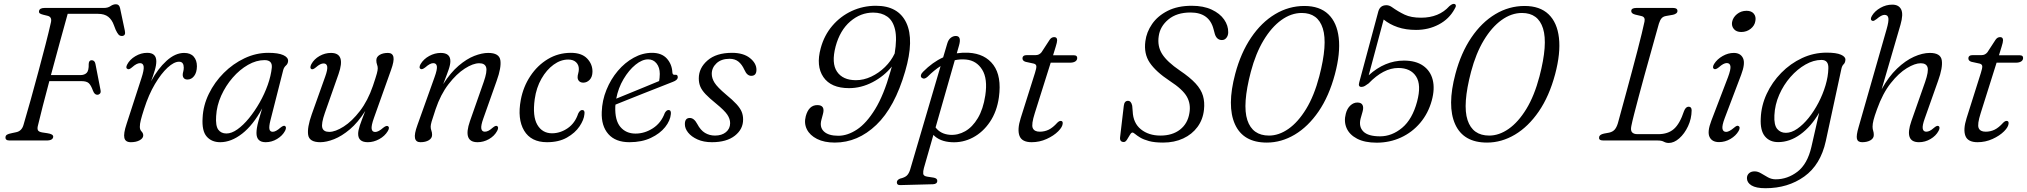

<svg xmlns="http://www.w3.org/2000/svg" viewBox="-20 -742 10704 1014"><path d="M186 -683Q188.5 -700 215 -700H528Q550 -700 563.8 -709.8Q577.5 -719.5 592.5 -719.5Q609.5 -719.5 614 -699.5L639.5 -579Q645 -553.5 625 -552Q613 -551.5 606 -559.5Q599 -567.5 591 -584.5L581.5 -609Q571.5 -637.5 551.8 -653.2Q532 -669 497 -669H337.5Q318.5 -601 295 -515.2Q271.5 -429.5 249 -345.5H405.5Q426 -345.5 437.8 -357.2Q449.5 -369 448.5 -404.5Q449.5 -424 464 -424Q480 -424 484 -404.5L511 -266Q513.5 -253.5 507.8 -247.5Q502 -241.5 494 -241.5Q479.5 -241 471 -263Q460.5 -292 448.8 -302.8Q437 -313.5 410.5 -313.5H240.5Q221.5 -243 205.8 -181.5Q190 -120 180.5 -79.5Q176 -63.5 180.2 -54.5Q184.5 -45.5 203.5 -42.5L230 -38.5Q261 -34 261 -20.5Q261 -11.5 252.8 -5.8Q244.5 0 224 0H30.5Q7.5 0 9 -17.5Q9.5 -26 17 -30.8Q24.5 -35.5 43 -39L64 -43.5Q94.5 -49 104 -82Q122 -142 142.2 -215.2Q162.5 -288.5 182.8 -363.8Q203 -439 220.5 -506.8Q238 -574.5 249 -624Q255.5 -652.5 231.5 -658.5L209 -664Q197 -667 191 -670.8Q185 -674.5 186 -683Z M655 -377Q641.5 -382 651.5 -401Q665 -427.5 694.8 -445.2Q724.5 -463 757.5 -463Q805.5 -463 805.5 -418Q805.5 -397.5 797.2 -369.8Q789 -342 778 -313Q813.5 -379 859.5 -420.8Q905.5 -462.5 952.5 -462.5Q986 -462.5 1003 -443Q1020 -423.5 1020 -392Q1019.5 -359 1005.2 -340.5Q991 -322 970 -322Q957.5 -322 951.2 -329Q945 -336 945 -346.5Q945 -355 947.8 -364.2Q950.5 -373.5 950.5 -385.5Q950.5 -399 944.8 -407.5Q939 -416 925.5 -416Q899 -416 865.2 -385Q831.5 -354 798.2 -298Q765 -242 741 -166.5Q729 -129.5 723.8 -108.5Q718.5 -87.5 718.5 -72Q718.5 -57 727.5 -47.8Q736.5 -38.5 736.5 -27Q736.5 -12 718 -1.5Q699.5 9 671 9Q642 9 636.8 -13.8Q631.5 -36.5 648.5 -87.5L727 -329.5Q741 -372 738.8 -390.2Q736.5 -408.5 719.5 -408.5Q702 -408.5 678 -387Q662.5 -373.5 655 -377Z M1408 -105.5Q1400 -73.5 1403 -59.8Q1406 -46 1420.5 -46Q1436.5 -46 1461.5 -68Q1477 -80.5 1484.5 -77Q1495.5 -71 1485.5 -51Q1472 -25.5 1443.5 -8.2Q1415 9 1383 9Q1334.5 9 1334.5 -39.5Q1334.5 -51.5 1336.8 -66.2Q1339 -81 1345.5 -105Q1352 -129 1364.5 -169.5Q1317 -81.5 1259 -36.2Q1201 9 1143 9Q1097.5 9 1071.5 -21Q1045.5 -51 1050 -119.5Q1053 -185 1083 -246.5Q1113 -308 1161.8 -356.8Q1210.5 -405.5 1271.2 -434.2Q1332 -463 1397 -463Q1449.5 -463 1476 -451Q1502.5 -439 1501.5 -419.5Q1500.5 -405 1490.2 -396Q1480 -387 1476 -373ZM1121.5 -129Q1118 -77.5 1132.8 -57.2Q1147.5 -37 1176 -37Q1203 -37 1233.8 -58.8Q1264.5 -80.5 1294.8 -117.5Q1325 -154.5 1351 -200Q1377 -245.5 1394 -293.5Q1411 -341.5 1415.5 -385Q1419 -424.5 1377 -424.5Q1333.5 -424.5 1289.8 -399.5Q1246 -374.5 1209 -332Q1172 -289.5 1148.2 -236.8Q1124.5 -184 1121.5 -129Z M2028 -76Q2040 -69.5 2028 -49.5Q2012 -23 1982.5 -7Q1953 9 1922.5 9Q1871.5 9 1871.5 -35Q1871.5 -52.5 1880.2 -78.8Q1889 -105 1909 -156Q1870.5 -95 1827.8 -59Q1785 -23 1744.5 -7Q1704 9 1671.5 9Q1613.5 9 1607.5 -29.5Q1601.5 -68 1626.5 -138.5L1697.5 -337.5Q1711 -375 1708 -391Q1705 -407 1689 -407Q1680.5 -407 1670.8 -402.2Q1661 -397.5 1648 -386Q1632.5 -373 1624.5 -377Q1614 -383 1624.5 -403.5Q1639 -430 1667.5 -446.2Q1696 -462.5 1728 -462.5Q1807 -462.5 1768 -351L1695.5 -145Q1676 -89 1682.2 -67.2Q1688.5 -45.5 1719 -45.5Q1751 -45.5 1795 -73.5Q1839 -101.5 1880.8 -155.8Q1922.5 -210 1949.5 -288.5Q1965.5 -336 1970.2 -353.5Q1975 -371 1975 -381Q1975 -391.5 1971.2 -401.2Q1967.5 -411 1967.5 -423.5Q1967.5 -441.5 1984.8 -452Q2002 -462.5 2029 -462.5Q2053 -462.5 2057.8 -441.2Q2062.5 -420 2045 -372L1955 -119.5Q1940 -77.5 1942.8 -61.2Q1945.5 -45 1961.5 -45Q1978.5 -45 2003.5 -67Q2020 -80 2028 -76Z M2202 -377.5Q2190 -384 2201.5 -404Q2217.5 -430.5 2247 -446.5Q2276.5 -462.5 2307.5 -462.5Q2358.5 -462.5 2358.5 -419Q2358.5 -401 2349.5 -374.8Q2340.5 -348.5 2320.5 -297.5Q2359.5 -358.5 2402 -394.8Q2444.5 -431 2485 -446.8Q2525.5 -462.5 2558.5 -462.5Q2616.5 -462.5 2622.5 -424Q2628.5 -385.5 2603 -315L2532.5 -116Q2519 -78.5 2522 -62.5Q2525 -46.5 2540.5 -46.5Q2549.5 -46.5 2559.2 -51.2Q2569 -56 2582 -67.5Q2597.5 -80.5 2605 -76.5Q2616 -70.5 2605.5 -50.5Q2591 -23.5 2562.2 -7.2Q2533.5 9 2502 9Q2423 9 2462 -102.5L2534.5 -309Q2554 -364.5 2547.5 -386.2Q2541 -408 2511 -408Q2478.5 -408 2434.8 -380Q2391 -352 2349 -297.8Q2307 -243.5 2280.5 -165Q2264.5 -117.5 2259.5 -100Q2254.5 -82.5 2254.5 -73Q2254.5 -62 2258.2 -52.2Q2262 -42.5 2262 -30Q2262 -12 2244.8 -1.5Q2227.5 9 2200.5 9Q2176.5 9 2171.8 -12.2Q2167 -33.5 2184.5 -81.5L2275 -334.5Q2290 -376 2287.2 -392.2Q2284.5 -408.5 2268 -408.5Q2251.5 -408.5 2226.5 -386.5Q2210 -373.5 2202 -377.5Z M2981 -427.5Q2941 -427.5 2903.8 -400.5Q2866.5 -373.5 2839.5 -326.2Q2812.5 -279 2804 -218.5Q2791.5 -128 2817.8 -83Q2844 -38 2896 -38Q2940 -38.5 2978.5 -65.2Q3017 -92 3033.5 -142Q3043 -161 3054.5 -161Q3070 -161 3066.5 -139Q3064 -109.5 3040.8 -74.8Q3017.5 -40 2974.2 -15.5Q2931 9 2869 9Q2784.5 9 2748 -52.2Q2711.5 -113.5 2730.5 -215Q2743.5 -284 2780.8 -340.2Q2818 -396.5 2873.2 -429.8Q2928.5 -463 2995 -463Q3052 -463 3080.8 -433Q3109.5 -403 3109 -363Q3108.5 -335.5 3094 -320.5Q3079.5 -305.5 3060.5 -305.5Q3046.5 -305.5 3038.5 -313.5Q3030.5 -321.5 3030.5 -334Q3030.5 -343.5 3033.8 -354.8Q3037 -366 3037 -377.5Q3037 -399.5 3022.2 -413.5Q3007.5 -427.5 2981 -427.5Z M3523 -140Q3520 -105 3492.8 -70.8Q3465.5 -36.5 3417.5 -13.8Q3369.5 9 3304.5 9Q3230.5 9 3192.8 -34Q3155 -77 3158 -151Q3160 -211.5 3182.8 -267.5Q3205.5 -323.5 3242.8 -367.5Q3280 -411.5 3326.8 -437.2Q3373.5 -463 3423.5 -463Q3474.5 -463 3501.8 -432.8Q3529 -402.5 3531 -359Q3532 -345.5 3544 -347Q3559.5 -349.5 3559.5 -334.5Q3559.5 -319 3533 -309.5Q3505.5 -298.5 3464.5 -282.5Q3423.5 -266.5 3378.8 -248.8Q3334 -231 3294.5 -215.2Q3255 -199.5 3230.5 -189.5Q3230 -184.5 3229.5 -179Q3227 -106.5 3256.5 -71.5Q3286 -36.5 3336.5 -36.5Q3384.5 -36.5 3428 -64.5Q3471.5 -92.5 3491 -145.5Q3500 -161 3510.5 -161Q3525 -161 3523 -140ZM3403 -428.5Q3371 -428.5 3336 -400Q3301 -371.5 3273 -324.2Q3245 -277 3234.5 -221Q3262 -232 3302.5 -248.8Q3343 -265.5 3385.5 -282.8Q3428 -300 3461 -314Q3464 -328.5 3464.5 -351.5Q3464.5 -385.5 3447.5 -407Q3430.5 -428.5 3403 -428.5Z M3756 -26Q3792 -26 3814 -44.2Q3836 -62.5 3836 -91.5Q3836 -114 3821.2 -136.2Q3806.5 -158.5 3760.5 -196Q3726 -224 3706.5 -244.5Q3687 -265 3678.8 -284.2Q3670.5 -303.5 3670.5 -328Q3670.5 -383 3716.8 -423Q3763 -463 3846 -463Q3906 -463 3940.5 -435.5Q3975 -408 3975 -373.5Q3975 -341.5 3947.5 -341.5Q3937 -341.5 3928 -348.8Q3919 -356 3911 -374Q3898.5 -401.5 3880 -416.5Q3861.5 -431.5 3833 -431.5Q3789.5 -431.5 3764.2 -408Q3739 -384.5 3739 -352Q3739 -328.5 3753.8 -305Q3768.5 -281.5 3813.5 -243.5Q3850 -213.5 3869.8 -191.8Q3889.5 -170 3897 -151.5Q3904.5 -133 3904.5 -111.5Q3905 -60 3861.2 -25.5Q3817.5 9 3740 9Q3696 9 3663.8 -5.5Q3631.5 -20 3614 -42Q3596.5 -64 3597 -87Q3597 -119 3623 -119Q3645.5 -119 3662.5 -87Q3679.5 -54.5 3703.2 -40.2Q3727 -26 3756 -26Z M4389 11Q4333 11 4295 -8.2Q4257 -27.5 4241.2 -59.2Q4225.5 -91 4235.5 -128.5Q4251.5 -187 4296.5 -187Q4339.5 -187 4326 -139L4318 -109Q4307.5 -70 4331.5 -47.5Q4355.5 -25 4407.5 -25Q4456 -25 4506 -58Q4556 -91 4601.8 -165.5Q4647.5 -240 4682.5 -364Q4686.5 -377.5 4690 -390.5Q4649.5 -340 4588.8 -308.2Q4528 -276.5 4464 -276.5Q4368.5 -276.5 4328.5 -335Q4288.5 -393.5 4314.5 -488Q4333 -556 4376 -606.2Q4419 -656.5 4478.5 -684Q4538 -711.5 4606 -711.5Q4724 -711.5 4766.5 -621.5Q4809 -531.5 4760.5 -365.5Q4705.5 -175.5 4607.8 -82.2Q4510 11 4389 11ZM4393 -496.5Q4370 -408.5 4400.5 -363.5Q4431 -318.5 4500.5 -318.5Q4541 -318.5 4581 -337.2Q4621 -356 4653.8 -388Q4686.5 -420 4705 -459.5Q4718 -538.5 4707 -585.8Q4696 -633 4666 -654.2Q4636 -675.5 4591.5 -675.5Q4525 -675.5 4470.5 -628.8Q4416 -582 4393 -496.5Z M4878.5 -336.5Q4861.5 -321 4849 -330.5Q4841.5 -335.5 4843.8 -345Q4846 -354.5 4855 -363Q4905.5 -414 4961 -439L4982.5 -511.5Q4988.5 -532.5 5001 -542.2Q5013.5 -552 5028 -552Q5059 -552 5045 -502.5L5033 -460.5Q5063 -465 5095 -463.5Q5182.5 -458.5 5226.5 -398.8Q5270.5 -339 5255.5 -228.5Q5245 -153 5208 -98.2Q5171 -43.5 5117.8 -15.5Q5064.5 12.5 5005 9Q4943 5.5 4909.5 -29.5L4859.5 145Q4854.5 163 4855.8 175.5Q4857 188 4877.5 191L4910 196Q4930 199.5 4930 212.5Q4930 230 4907.5 231L4735 235.5Q4716.5 236.5 4716.5 221Q4716.5 208.5 4733 201.5Q4758.5 195.5 4769.2 185.2Q4780 175 4786.5 154.5L4947.5 -393Q4913.5 -371.5 4878.5 -336.5ZM4996.5 -30Q5039 -27 5077.5 -49Q5116 -71 5144.2 -118.2Q5172.5 -165.5 5183.5 -237.5Q5197 -326 5167.2 -374Q5137.5 -422 5082.5 -427.5Q5052 -430.5 5022.5 -424L4921 -69Q4947 -34 4996.5 -30Z M5440 -406 5396.5 -415.5Q5380 -420.5 5380 -433.5Q5380 -451 5404 -451H5450.5Q5468.5 -451 5480.5 -466L5523.5 -532Q5533 -546 5547.5 -546Q5563 -546 5563 -529.5Q5563 -519 5555.5 -495.5L5541.5 -450H5652Q5669 -450 5669 -436Q5669 -424 5658.8 -417.5Q5648.5 -411 5631.5 -411H5529L5445 -144.5Q5426 -85 5434.2 -65.8Q5442.5 -46.5 5471 -46.5Q5497 -46.5 5518.8 -57.2Q5540.5 -68 5563.5 -93.5Q5573.5 -103.5 5581.5 -103.5Q5593 -103.5 5592.5 -91Q5592 -72 5568.5 -48.5Q5545 -25 5507.5 -8Q5470 9 5428.5 9Q5377 9 5364.2 -24.5Q5351.5 -58 5370.5 -118L5446 -357Q5454 -382 5453.2 -392.2Q5452.5 -402.5 5440 -406Z M6122.5 11Q6077.5 11 6048.2 3Q6019 -5 6001.8 -15.5Q5984.5 -26 5975.2 -34Q5966 -42 5960.5 -42Q5954.5 -42 5947.2 -29.5Q5940 -17 5932 -4.5Q5924 8 5915.5 8Q5892.5 8 5895.5 -17.5L5915 -183Q5918 -209.5 5937 -209.5Q5954 -209.5 5959.5 -183.5L5962 -154Q5964.5 -92 6005.5 -59Q6046.5 -26 6108.5 -26Q6171.5 -26 6212 -57.5Q6252.5 -89 6261.5 -144.5Q6270 -192.5 6248.2 -231.2Q6226.5 -270 6158 -314.5Q6084.5 -363 6052.2 -410.8Q6020 -458.5 6029 -524.5Q6035 -572.5 6064.5 -615.2Q6094 -658 6146.8 -684.8Q6199.5 -711.5 6274 -711.5Q6336 -711.5 6379.2 -691.2Q6422.5 -671 6444.8 -639Q6467 -607 6466.5 -571.5Q6466.5 -554.5 6457.2 -542.5Q6448 -530.5 6433.5 -530.5Q6406 -530.5 6396 -562L6389 -588Q6366.5 -676 6267.5 -676Q6194.5 -676 6150.5 -639.2Q6106.5 -602.5 6099.5 -551Q6091.5 -498 6117.5 -456.8Q6143.5 -415.5 6211 -369.5Q6264.5 -333.5 6294 -301.5Q6323.5 -269.5 6333.2 -236Q6343 -202.5 6338.5 -162.5Q6333 -110.5 6304.2 -71.5Q6275.5 -32.5 6228.8 -10.8Q6182 11 6122.5 11Z M6869 -710.5Q6949.5 -710.5 6995.2 -666.8Q7041 -623 7050.2 -542Q7059.5 -461 7030 -350Q6999 -234 6943.8 -153.5Q6888.5 -73 6817.8 -31Q6747 11 6670.5 11Q6545.5 11 6502 -86Q6458.5 -183 6503.5 -352Q6533 -463 6587.5 -543.5Q6642 -624 6714.2 -667.2Q6786.5 -710.5 6869 -710.5ZM6947.5 -339Q6992 -509.5 6966.2 -591.5Q6940.5 -673.5 6855 -673.5Q6799 -673.5 6747 -636Q6695 -598.5 6653.2 -529Q6611.5 -459.5 6586 -363Q6540.5 -189.5 6567.5 -107.8Q6594.5 -26 6682 -26Q6734 -26 6784.8 -61.5Q6835.5 -97 6878 -166.5Q6920.5 -236 6947.5 -339Z M7087.5 -141.5Q7094.5 -169 7111.5 -184.8Q7128.5 -200.5 7148.5 -200.5Q7169 -200.5 7175.8 -187.5Q7182.5 -174.5 7176 -152L7165.5 -115Q7155 -73 7180.2 -47.5Q7205.5 -22 7268.5 -22Q7331 -22 7385 -67Q7439 -112 7464 -205.5Q7487.5 -293.5 7458.8 -338.2Q7430 -383 7364.5 -383Q7286.5 -383 7208 -301.5Q7196.5 -293 7188 -288Q7179.5 -283 7170 -283Q7151.5 -283 7158.5 -307L7259.5 -682.5Q7269 -714.5 7302 -714.5Q7316 -714.5 7329.5 -705.5Q7364.5 -680.5 7398.5 -664.5Q7432.5 -648.5 7485 -648.5Q7579.5 -648.5 7634.5 -709.5Q7653.5 -726 7664.5 -720Q7668 -717.5 7668.8 -712Q7669.5 -706.5 7661.5 -693.5Q7633 -641.5 7578.8 -612.8Q7524.5 -584 7458.5 -584Q7404.5 -584 7361.8 -598.5Q7319 -613 7287.5 -639L7208.5 -344.5Q7294 -422 7394.5 -422Q7457 -422 7495.8 -395Q7534.5 -368 7546.5 -320.5Q7558.5 -273 7541.5 -211Q7523 -143.5 7480.5 -93.2Q7438 -43 7378.8 -15.8Q7319.5 11.5 7250.5 11.5Q7187.5 11.5 7147.2 -9.5Q7107 -30.5 7091.8 -65.2Q7076.5 -100 7087.5 -141.5Z M8032 -710.5Q8112.5 -710.5 8158.2 -666.8Q8204 -623 8213.2 -542Q8222.5 -461 8193 -350Q8162 -234 8106.8 -153.5Q8051.5 -73 7980.8 -31Q7910 11 7833.5 11Q7708.5 11 7665 -86Q7621.5 -183 7666.5 -352Q7696 -463 7750.5 -543.5Q7805 -624 7877.2 -667.2Q7949.5 -710.5 8032 -710.5ZM8110.5 -339Q8155 -509.5 8129.2 -591.5Q8103.5 -673.5 8018 -673.5Q7962 -673.5 7910 -636Q7858 -598.5 7816.2 -529Q7774.5 -459.5 7749 -363Q7703.5 -189.5 7730.5 -107.8Q7757.5 -26 7845 -26Q7897 -26 7947.8 -61.5Q7998.5 -97 8041 -166.5Q8083.5 -236 8110.5 -339Z M8735 0H8448.5Q8422 0 8425.5 -17Q8426 -31 8451 -36.5L8478 -41.5Q8496.5 -45.5 8507 -57Q8517.5 -68.5 8524.5 -91.5Q8531.5 -118 8543.5 -161.2Q8555.5 -204.5 8569.8 -257.5Q8584 -310.5 8599 -365.8Q8614 -421 8627.2 -472.5Q8640.5 -524 8650.5 -564.8Q8660.5 -605.5 8665 -628Q8670 -652 8649.5 -657L8615.5 -665Q8595 -670.5 8595 -683.5Q8595 -700 8621.5 -700H8816.5Q8839 -700 8839 -684Q8839 -676 8832 -671Q8825 -666 8815.5 -664L8778.5 -657.5Q8763.5 -655 8755.2 -645.5Q8747 -636 8741 -617Q8734 -592.5 8722 -549.2Q8710 -506 8695 -452.2Q8680 -398.5 8664.2 -341.8Q8648.5 -285 8634.5 -232.2Q8620.5 -179.5 8610 -138.5Q8599.5 -97.5 8595.5 -76.5Q8590.5 -53 8599.5 -43.2Q8608.5 -33.5 8627.5 -33.5H8738Q8789 -33.5 8820.2 -60.8Q8851.5 -88 8874 -156Q8883 -178.5 8898 -178.5Q8914 -178.5 8914 -159Q8913.5 -115 8895 -75.5Q8876.5 -36 8848.8 -11.5Q8821 13 8793 13Q8779 13 8767.2 6.5Q8755.5 0 8735 0Z M9176 -573Q9150.5 -573 9137.2 -588.5Q9124 -604 9127.5 -625.5Q9132 -650 9153.5 -667.5Q9175 -685 9204 -685Q9230 -685 9242.5 -669.5Q9255 -654 9250.5 -631Q9247 -607 9225.8 -590Q9204.5 -573 9176 -573ZM9089 -119Q9073.5 -78 9076.8 -61.8Q9080 -45.5 9096.5 -45.5Q9112 -45.5 9138 -67.5Q9145 -73.5 9150.8 -76.5Q9156.5 -79.5 9161.5 -76.5Q9173 -70 9162 -50Q9147.5 -25 9119 -8.2Q9090.5 8.5 9058.5 8.5Q9021.5 8.5 9008.5 -18.8Q8995.5 -46 9018 -104.5L9106 -334.5Q9121.5 -376 9118.8 -392.5Q9116 -409 9099.5 -409Q9082.5 -409 9057.5 -386.5Q9041 -373.5 9033 -377.5Q9021 -384 9032.5 -404Q9048.5 -429.5 9077.5 -446Q9106.5 -462.5 9136.5 -462.5Q9172 -462.5 9185.2 -435Q9198.5 -407.5 9175.5 -347Z M9622.5 3Q9595 128.5 9508.8 190.2Q9422.5 252 9304 252Q9254 252 9230 237.2Q9206 222.5 9206 199Q9206 183 9217 173Q9228 163 9246.5 163Q9263.5 163 9280.8 173.5Q9298 184 9317 194.5Q9336 205 9358 205Q9420 205 9472.8 164.8Q9525.5 124.5 9546.5 33.5L9587.5 -146.5Q9545 -73.5 9488.5 -32.5Q9432 8.5 9371 8.5Q9326 8.5 9300.8 -22.2Q9275.5 -53 9279 -117.5Q9281.5 -184 9310.2 -246Q9339 -308 9387.2 -357.2Q9435.5 -406.5 9497 -435.2Q9558.5 -464 9627 -464Q9678 -464 9702.8 -453Q9727.5 -442 9726 -425.5Q9725 -410.5 9716.8 -402.8Q9708.5 -395 9705 -379ZM9351 -133Q9348.5 -82 9365.8 -61.2Q9383 -40.5 9411.5 -40.5Q9441 -40.5 9472 -62Q9503 -83.5 9531.8 -119.2Q9560.5 -155 9583.8 -199.5Q9607 -244 9621 -291Q9635 -338 9636 -380.5Q9638 -425.5 9599.5 -425.5Q9558 -425.5 9515.2 -401.2Q9472.5 -377 9436 -335.5Q9399.5 -294 9376.5 -241.5Q9353.5 -189 9351 -133Z M10218 -50.5Q10204 -24.5 10175.5 -7.8Q10147 9 10114.5 9Q10035.5 9 10074.5 -102.5L10147 -309Q10166.5 -365.5 10159.8 -386.8Q10153 -408 10123.5 -408Q10093.5 -408 10050.8 -382.2Q10008 -356.5 9965.5 -302.8Q9923 -249 9893 -165Q9879.5 -128 9874.5 -107.8Q9869.5 -87.5 9869.5 -73Q9869.5 -60.5 9872.8 -51.2Q9876 -42 9876 -29Q9876 -11.5 9858.5 -1.2Q9841 9 9814.5 9Q9791.5 9 9787 -8.5Q9782.5 -26 9796 -71.5L9944 -589Q9955.5 -629 9953 -646.2Q9950.5 -663.5 9932.5 -663.5Q9916.5 -663.5 9891 -641.5Q9884 -636 9878 -633Q9872 -630 9867 -632.5Q9854.5 -639 9866.5 -659Q9881 -683.5 9910.8 -700.5Q9940.5 -717.5 9973.5 -717.5Q10008 -717.5 10020.5 -692.2Q10033 -667 10017 -611.5L9917.5 -270.5Q9954 -337 9998.5 -379.5Q10043 -422 10088 -442.2Q10133 -462.5 10172 -462.5Q10229 -462.5 10235 -423.8Q10241 -385 10215.5 -315L10145 -116Q10131.5 -78.5 10134.5 -62.5Q10137.5 -46.5 10153 -46.5Q10162 -46.5 10171.8 -51.2Q10181.5 -56 10194.5 -67.5Q10210 -80.5 10217.5 -76.5Q10228.5 -70.5 10218 -50.5Z M10435.5 -406 10392 -415.5Q10375.5 -420.5 10375.5 -433.5Q10375.5 -451 10399.5 -451H10446Q10464 -451 10476 -466L10519 -532Q10528.5 -546 10543 -546Q10558.5 -546 10558.5 -529.5Q10558.5 -519 10551 -495.5L10537 -450H10647.5Q10664.5 -450 10664.5 -436Q10664.5 -424 10654.2 -417.5Q10644 -411 10627 -411H10524.5L10440.5 -144.5Q10421.5 -85 10429.8 -65.8Q10438 -46.5 10466.5 -46.5Q10492.5 -46.5 10514.2 -57.2Q10536 -68 10559 -93.5Q10569 -103.5 10577 -103.5Q10588.5 -103.5 10588 -91Q10587.5 -72 10564 -48.5Q10540.5 -25 10503 -8Q10465.5 9 10424 9Q10372.5 9 10359.8 -24.5Q10347 -58 10366 -118L10441.5 -357Q10449.5 -382 10448.8 -392.2Q10448 -402.5 10435.5 -406Z"/></svg>

Font: Fraunces 9pt S050 Light
Style: Italic
Weight: 300
Italic angle: -16°
Version: Version 1.000; ttfautohint (v1.8.3)